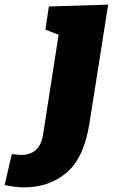

<svg xmlns="http://www.w3.org/2000/svg" viewBox="-162 -564 496 829"><path d="M49 -536 305 -544 224 -30Q200 119 125 182Q50 245 -58 245Q-94 245 -142 235L-111 101Q-83 105 -71 105Q10 105 24 17L91 -414L34 -436Z"/></svg>

Font: Bitter Pro Black
Style: Italic
Weight: 900
Italic angle: -9°
Designer: Sol Matas, and Bitter project Authors
Foundry: Sol Matas
Version: Version 1.010